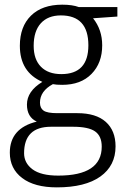

<svg xmlns="http://www.w3.org/2000/svg" viewBox="-20 -561 541 821"><path d="M481.9 -530.8V-490.2L377.9 -482.9Q417 -434.1 417 -367.2Q417 -291.5 371.3 -244.9Q325.7 -198.2 246.1 -198.2Q220.2 -198.2 206.1 -201.2Q150.9 -171.4 150.9 -122.1Q150.9 -98.6 166.5 -87.9Q182.1 -77.1 225.1 -77.1H311Q390.6 -77.1 432.4 -39.8Q474.1 -2.4 474.1 64.9Q474.1 147.5 409.2 193.8Q344.2 240.2 223.1 240.2Q127.4 240.2 74.7 200.2Q22 160.2 22 91.8Q22 -12.7 137.2 -41Q95.2 -60.5 95.2 -113.8Q95.2 -170.9 161.1 -210.9Q64.9 -252.9 64.9 -365.2Q64.9 -447.3 112.5 -494.1Q160.2 -541 246.1 -541Q289.6 -541 316.9 -530.8ZM242.2 -244.1Q357.9 -244.1 357.9 -367.2Q357.9 -495.1 240.2 -495.1Q185.1 -495.1 154.5 -461.4Q124 -427.7 124 -365.2Q124 -307.1 155 -275.6Q186 -244.1 242.2 -244.1ZM292 -19H198.2Q83 -19 83 94.2Q83 136.2 119.1 163.1Q155.3 189.9 229 189.9Q415 189.9 415 65.9Q415 21 386.7 1Q358.4 -19 292 -19Z"/></svg>

Font: Droid Sans TV
Style: Regular
Weight: 300
Version: Version 1.00